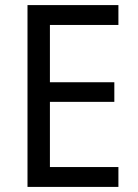

<svg xmlns="http://www.w3.org/2000/svg" viewBox="-20 -734 540 754"><path d="M445 0V-78H176V-334H429V-411H176V-636H445V-714H88V0Z"/></svg>

Font: Noto Sans Myanmar UI SemiCondensed
Style: Regular
Weight: 400
Width: 4
Designer: Monotype Design Team
Foundry: Monotype Imaging Inc.
Version: Version 2.103